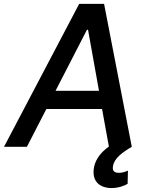

<svg xmlns="http://www.w3.org/2000/svg" viewBox="-41 -747 761 977"><path d="M95.9 0 195 -192.5H478.3L513.1 -1.1C463.8 33.4 439.3 75.6 435.7 116.1C429.3 176.8 467.3 209.9 527 209.9C561.8 209.9 590.9 198.5 608.3 188.6L610.1 121.1C599.4 125.7 583.8 132.5 564.3 132.5C537.6 132.5 529.8 119.7 534.1 97.7C540.5 57.9 582.4 27.7 629.6 0L488.6 -727.3H361.9L-20.6 0ZM241.5 -284.8 401.3 -595.2H407L462.7 -284.8Z"/></svg>

Font: Margiela Sans Medium
Style: Italic
Weight: 500
Italic angle: -9.39999°
Designer: Stefan Endress, Andreas Faust
Version: Version 1.100;FEAKit 1.0